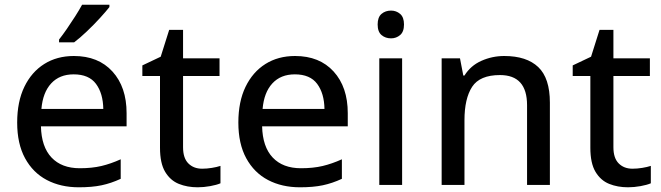

<svg xmlns="http://www.w3.org/2000/svg" viewBox="-20 -786 2809 816"><path d="M294 -548Q398 -548 458 -482Q518 -416 518 -305V-249H154Q156 -162 199 -116.5Q242 -71 319 -71Q371 -71 411 -80.5Q451 -90 493 -109V-26Q452 -7 411.5 1.5Q371 10 315 10Q238 10 179 -21Q120 -52 86.5 -113.5Q53 -175 53 -265Q53 -354 83.5 -417Q114 -480 168 -514Q222 -548 294 -548ZM293 -470Q233 -470 197.5 -431.5Q162 -393 156 -323H419Q418 -389 388 -429.5Q358 -470 293 -470ZM445 -756Q431 -738 405 -709.5Q379 -681 349 -652.5Q319 -624 295 -606H231V-618Q246 -637 264 -663Q282 -689 299.5 -716.5Q317 -744 329 -766H445Z M839 -69Q859 -69 880.5 -72.5Q902 -76 917 -81V-7Q901 0 873.5 5Q846 10 820 10Q776 10 740 -4.5Q704 -19 682 -55.5Q660 -92 660 -158V-463H585V-508L663 -545L699 -659H758V-538H913V-463H758V-160Q758 -114 780.5 -91.5Q803 -69 839 -69Z M1234 -548Q1338 -548 1398 -482Q1458 -416 1458 -305V-249H1094Q1096 -162 1139 -116.5Q1182 -71 1259 -71Q1311 -71 1351 -80.5Q1391 -90 1433 -109V-26Q1392 -7 1351.5 1.5Q1311 10 1255 10Q1178 10 1119 -21Q1060 -52 1026.5 -113.5Q993 -175 993 -265Q993 -354 1023.5 -417Q1054 -480 1108 -514Q1162 -548 1234 -548ZM1233 -470Q1173 -470 1137.5 -431.5Q1102 -393 1096 -323H1359Q1358 -389 1328 -429.5Q1298 -470 1233 -470Z M1642 -741Q1664 -741 1680.5 -727Q1697 -713 1697 -682Q1697 -651 1680.5 -637Q1664 -623 1642 -623Q1618 -623 1601.5 -637Q1585 -651 1585 -682Q1585 -713 1601.5 -727Q1618 -741 1642 -741ZM1689 -538V0H1592V-538Z M2123 -548Q2218 -548 2267.5 -501Q2317 -454 2317 -350V0H2220V-339Q2220 -467 2105 -467Q2019 -467 1986.5 -417Q1954 -367 1954 -275V0H1857V-538H1935L1949 -465H1954Q1980 -507 2026 -527.5Q2072 -548 2123 -548Z M2668 -69Q2688 -69 2709.5 -72.5Q2731 -76 2746 -81V-7Q2730 0 2702.5 5Q2675 10 2649 10Q2605 10 2569 -4.5Q2533 -19 2511 -55.5Q2489 -92 2489 -158V-463H2414V-508L2492 -545L2528 -659H2587V-538H2742V-463H2587V-160Q2587 -114 2609.5 -91.5Q2632 -69 2668 -69Z"/></svg>

Font: Noto Sans Kayah Li Medium
Style: Regular
Weight: 500
Designer: Monotype Design Team, Sérgio Martins
Foundry: Monotype Imaging Inc.
Version: Version 2.002; ttfautohint (v1.8.4.7-5d5b)